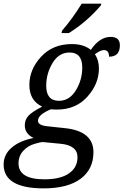

<svg xmlns="http://www.w3.org/2000/svg" viewBox="-55 -786 673 1046"><path d="M439.9 -514.2Q487.3 -585 547.9 -585Q598.1 -585 598.1 -539.1Q598.1 -477.1 539.1 -477.1Q539.1 -513.2 511.2 -513.2Q491.7 -513.2 461.9 -490.2Q483.9 -459 483.9 -413.1Q483.9 -329.1 420.9 -259Q357.9 -189 254.9 -189Q231.9 -189 223.1 -190.9Q151.9 -162.1 151.9 -127.9Q151.9 -103 203.1 -98.1L298.8 -87.9Q454.1 -71.3 454.1 43Q454.1 136.2 383.8 188.2Q313.5 240.2 183.1 240.2Q-35.2 240.2 -35.2 109.9Q-35.2 56.2 8.5 18.3Q52.2 -19.5 127.9 -34.2Q80.1 -57.6 80.1 -103Q80.1 -133.8 99.9 -155.3Q119.6 -176.8 174.8 -205.1Q105 -237.8 105 -323.2Q105 -407.7 168.7 -476.8Q232.4 -545.9 336.9 -545.9Q400.9 -545.9 439.9 -514.2ZM266.1 -236.8Q323.2 -236.8 358.2 -293.7Q393.1 -350.6 393.1 -418Q393.1 -500 324.2 -500Q265.6 -500 231.2 -442.6Q196.8 -385.3 196.8 -318.8Q196.8 -236.8 266.1 -236.8ZM273.9 -2.9 176.8 -12.2Q169.4 -12.7 133.5 -2.4Q97.7 7.8 71.8 35.6Q45.9 63.5 45.9 104Q45.9 190.9 187 190.9Q274.9 190.9 321 158.4Q367.2 126 367.2 70.8Q367.2 5.4 273.9 -2.9ZM283.2 -619.1Q340.3 -685.1 390.1 -766.1H497.1L494.1 -755.9Q417.5 -666.5 320.3 -606H280.3Z"/></svg>

Font: Droid Serif
Style: Italic
Weight: 400
Italic angle: -12°
Designer: Monotype Design team
Foundry: Monotype Imaging Inc.
Version: Version 1.03